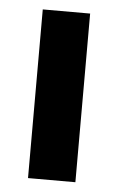

<svg xmlns="http://www.w3.org/2000/svg" viewBox="-42 -501 327 533"><g transform="rotate(5 122.0 -235.0)"><path d="M56 0H188V-470H56Z"/></g></svg>

Font: Tanklager Original
Style: Regular
Weight: 400
Designer: Ariel Martín Pérez
Foundry: Tunera Type Foundry
Version: Version 1.000;Glyphs 3.3 (3310)